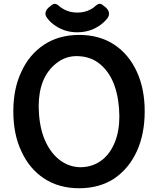

<svg xmlns="http://www.w3.org/2000/svg" viewBox="-20 -985 844 1023"><path d="M402 18Q294 18 215 -34Q136 -86 94 -179Q51 -269 51 -392Q51 -513 94 -603Q136 -695 215 -747Q294 -799 402 -799Q510 -799 589 -747Q667 -695 709 -603Q751 -512 751 -392Q751 -271 709 -179Q667 -87 589 -34Q510 18 402 18ZM411 -94 427 -95Q483 -100 525.5 -134Q568 -168 592 -227.5Q616 -287 616 -366L614 -410Q600 -583 499 -654Q452 -686 387 -686Q328 -686 279 -647Q186 -573 186 -417L188 -374Q195 -286 226 -223.5Q257 -161 305 -127.5Q353 -94 411 -94ZM391 -813Q330 -813 281 -844Q250 -863 232 -888Q219 -904 223 -920Q227 -936 244 -949L253 -956Q265 -966 274.5 -964.5Q284 -963 295 -953Q305 -943 321 -935Q353 -918 392 -918Q432 -918 463 -935Q477 -942 488 -953Q499 -963 508.5 -964.5Q518 -966 529 -957L539 -949Q556 -936 560 -920Q564 -904 552 -887Q542 -875 530 -864Q518 -853 503 -844Q454 -813 391 -813Z"/></svg>

Font: MaokenZhuyuanTi
Style: Regular
Weight: 400
Designer: Fontworks Inc & LongZhuTi team: ZERO子、时光羊、荆南、频凡、刘鹏、Little White Dog、帆影Magmeta、奈白不弍、白日月球、ChaoTawei、雨三（排名不分先后）
Version: Version 1.000; 20230222